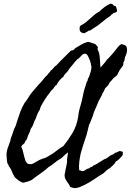

<svg xmlns="http://www.w3.org/2000/svg" viewBox="-20 -962 696 1022"><path d="M501 -711.9Q500 -708 500 -705.1Q500 -702.1 499 -700.2Q509.8 -680.7 511.2 -654.3Q512.7 -627.9 514.6 -602.5Q519.5 -607.4 523.4 -611.8Q527.3 -616.2 531.2 -621.1Q536.1 -626 539.1 -630.4Q542 -634.8 545.9 -639.6Q547.9 -643.6 551.3 -646.5Q554.7 -649.4 557.6 -652.3Q562.5 -657.2 567.4 -663.1Q572.3 -668.9 577.1 -673.8Q581.1 -678.7 584.5 -682.6Q587.9 -686.5 591.8 -691.4Q599.6 -701.2 607.4 -711.4Q615.2 -721.7 626 -727.5Q634.8 -725.6 635.7 -724.6Q636.7 -723.6 638.7 -723.6Q651.4 -719.7 653.8 -711.9Q656.2 -704.1 656.2 -697.3Q656.2 -692.4 655.3 -685.5Q654.3 -678.7 652.3 -673.8Q650.4 -668 647.5 -662.6Q644.5 -657.2 644.5 -652.3Q643.6 -646.5 642.1 -640.1Q640.6 -633.8 636.7 -630.9Q638.7 -617.2 631.3 -608.4Q624 -599.6 619.1 -591.8Q615.2 -586.9 612.3 -579.1Q608.4 -574.2 607.4 -569.8Q606.4 -565.4 601.6 -560.5Q598.6 -556.6 593.3 -553.2Q587.9 -549.8 584 -545.9Q575.2 -535.2 572.3 -532.2Q569.3 -529.3 567.4 -527.3Q562.5 -521.5 559.6 -515.1Q556.6 -508.8 551.8 -503.9Q548.8 -500 545.4 -497.6Q542 -495.1 540 -492.2Q538.1 -489.3 536.6 -485.4Q535.2 -481.4 533.2 -477.5Q531.2 -473.6 529.3 -470.7Q527.3 -467.8 525.4 -464.8Q523.4 -460.9 522.5 -457Q521.5 -453.1 518.6 -449.2Q510.7 -435.5 504.9 -423.8Q502 -418 500 -411.6Q498 -405.3 495.1 -399.4Q493.2 -393.6 490.2 -388.2Q487.3 -382.8 485.4 -377.9Q480.5 -367.2 477.1 -355Q473.6 -342.8 468.8 -332Q464.8 -323.2 461.9 -314.5Q459 -305.7 454.1 -297.9Q449.2 -279.3 445.3 -261.7Q441.4 -244.1 434.6 -225.6Q427.7 -206.1 421.4 -185.1Q415 -164.1 409.2 -143.6Q404.3 -120.1 401.9 -99.6Q399.4 -79.1 401.4 -55.7Q407.2 -55.7 412.6 -52.7Q418 -49.8 423.8 -51.8Q428.7 -52.7 433.6 -56.6Q438.5 -60.5 445.3 -63.5Q450.2 -65.4 453.6 -65.9Q457 -66.4 459 -70.3Q464.8 -72.3 469.7 -74.7Q474.6 -77.1 478.5 -82Q489.3 -85 498 -91.3Q506.8 -97.7 515.6 -102.5Q520.5 -105.5 525.4 -108.4Q530.3 -111.3 535.2 -114.3Q540 -116.2 544.9 -118.2Q549.8 -120.1 553.7 -124Q555.7 -126 561.5 -129.9Q567.4 -133.8 570.3 -135.7Q580.1 -138.7 585.9 -143.1Q591.8 -147.5 593.8 -149.4Q597.7 -148.4 606 -153.3Q614.3 -158.2 619.1 -158.2Q623 -156.2 627 -155.8Q630.9 -155.3 633.8 -153.3Q632.8 -149.4 633.3 -146Q633.8 -142.6 633.8 -139.6Q633.8 -137.7 628.4 -130.9Q623 -124 621.1 -122.1Q618.2 -118.2 609.9 -111.3Q601.6 -104.5 596.7 -102.5Q591.8 -91.8 582.5 -83.5Q573.2 -75.2 565.4 -67.4Q555.7 -62.5 546.9 -54.7Q538.1 -46.9 531.2 -40Q507.8 -26.4 483.4 -9.3Q459 7.8 431.6 21.5Q419.9 26.4 409.2 31.7Q398.4 37.1 382.8 39.1Q374 40 367.7 37.6Q361.3 35.2 353.5 33.2Q350.6 24.4 345.7 17.6Q340.8 10.7 335.9 3.9Q331.1 -2.9 327.6 -10.3Q324.2 -17.6 324.2 -27.3Q323.2 -30.3 324.2 -34.2Q325.2 -38.1 326.2 -42Q327.1 -44.9 327.1 -47.9Q327.1 -50.8 328.1 -54.7Q330.1 -65.4 332.5 -75.7Q335 -85.9 336.9 -97.7Q335.9 -113.3 338.4 -125Q340.8 -136.7 341.8 -150.4Q336.9 -148.4 334.5 -145Q332 -141.6 327.1 -139.6Q319.3 -130.9 310.1 -123Q300.8 -115.2 289.1 -109.4Q276.4 -100.6 264.6 -90.8Q252.9 -81.1 239.3 -73.2Q217.8 -53.7 194.3 -37.6Q170.9 -21.5 148.4 -3.9Q140.6 -1 133.3 2.4Q126 5.9 116.2 6.8Q105.5 12.7 96.2 8.3Q86.9 3.9 79.1 -1Q73.2 -5.9 68.8 -9.8Q64.5 -13.7 58.6 -18.6Q47.9 -36.1 42.5 -51.3Q37.1 -66.4 27.3 -77.1Q26.4 -82 24.4 -85.4Q22.5 -88.9 19.5 -92.8Q16.6 -105.5 16.1 -116.2Q15.6 -127 14.6 -138.7Q15.6 -160.2 22.9 -178.7Q30.3 -197.3 35.2 -212.9Q36.1 -215.8 36.1 -218.8Q36.1 -221.7 37.1 -224.6Q38.1 -227.5 39.6 -231.4Q41 -235.4 43 -239.3Q44.9 -247.1 47.9 -253.9Q50.8 -260.7 52.7 -268.6Q54.7 -273.4 55.7 -276.4Q56.6 -279.3 58.6 -282.2Q63.5 -291 65.9 -299.8Q68.4 -308.6 71.3 -317.4Q79.1 -342.8 88.4 -367.7Q97.7 -392.6 111.3 -415Q113.3 -418 115.7 -420.4Q118.2 -422.9 120.1 -425.8L140.6 -458Q151.4 -472.7 163.6 -485.8Q175.8 -499 186.5 -512.7Q200.2 -525.4 210.9 -540Q221.7 -554.7 235.4 -566.4Q237.3 -572.3 242.2 -575.7Q247.1 -579.1 249 -585Q257.8 -590.8 264.2 -599.6Q270.5 -608.4 280.3 -614.3Q298.8 -634.8 318.4 -653.8Q337.9 -672.9 357.4 -692.4Q374 -694.3 379.9 -705.1Q393.6 -713.9 410.6 -723.6Q427.7 -733.4 444.3 -738.3Q449.2 -740.2 457.5 -737.3Q465.8 -734.4 471.7 -732.4Q486.3 -729.5 491.2 -723.1Q496.1 -716.8 501 -711.9ZM99.6 -166Q104.5 -147.5 107.9 -132.8Q111.3 -118.2 117.2 -101.6Q121.1 -99.6 122.1 -96.2Q123 -92.8 127.9 -90.8Q131.8 -88.9 139.6 -88.4Q147.5 -87.9 150.4 -88.9Q155.3 -90.8 160.2 -93.8Q168 -97.7 174.8 -102.1Q181.6 -106.4 189.5 -110.4Q194.3 -112.3 199.2 -114.3Q204.1 -116.2 209 -118.2Q218.8 -120.1 226.1 -124Q233.4 -127.9 241.2 -132.8Q260.7 -143.6 279.8 -158.7Q298.8 -173.8 317.4 -184.6Q342.8 -215.8 365.7 -253.9Q388.7 -292 396.5 -342.8Q397.5 -354.5 398.9 -361.8Q400.4 -369.1 402.3 -377Q404.3 -382.8 405.8 -390.1Q407.2 -397.5 409.2 -402.3Q417 -427.7 420.9 -450.2Q424.8 -472.7 431.6 -494.1Q434.6 -502 437 -510.3Q439.5 -518.6 441.4 -525.4Q447.3 -532.2 446.8 -535.2Q446.3 -538.1 447.3 -540Q449.2 -544.9 451.2 -548.3Q453.1 -551.8 455.1 -556.6Q459 -566.4 462.9 -580.6Q466.8 -594.7 466.8 -605.5Q463.9 -622.1 462.4 -627.9Q460.9 -633.8 458 -641.6Q455.1 -649.4 449.2 -661.6Q443.4 -673.8 435.5 -675.8Q424.8 -677.7 415 -667.5Q405.3 -657.2 400.4 -652.3Q398.4 -650.4 395 -648.9Q391.6 -647.5 389.6 -644.5Q387.7 -642.6 385.3 -639.6Q382.8 -636.7 379.9 -633.8Q377.9 -631.8 375.5 -628.9Q373 -626 371.1 -623Q367.2 -618.2 362.8 -612.8Q358.4 -607.4 353.5 -601.6Q348.6 -596.7 345.7 -590.8Q342.8 -585 337.9 -580.1Q332 -573.2 326.2 -567.4Q320.3 -561.5 317.4 -553.7Q306.6 -545.9 296.9 -534.2Q292 -528.3 288.1 -522.5Q284.2 -516.6 281.2 -509.8Q273.4 -505.9 269 -498Q264.6 -490.2 258.8 -485.4Q250 -477.5 248.5 -474.1Q247.1 -470.7 245.1 -468.8Q230.5 -451.2 218.3 -431.6Q206.1 -412.1 195.3 -391.6Q196.3 -388.7 194.3 -386.2Q192.4 -383.8 192.4 -378.9Q186.5 -371.1 181.6 -360.4Q177.7 -352.5 175.3 -345.2Q172.9 -337.9 169.9 -330.1Q168 -326.2 166.5 -323.2Q165 -320.3 163.1 -317.4Q161.1 -311.5 159.2 -306.2Q157.2 -300.8 155.3 -295.9Q153.3 -291 150.4 -286.1Q147.5 -281.2 143.6 -276.4Q141.6 -272.5 141.1 -268.1Q140.6 -263.7 138.7 -259.8Q136.7 -254.9 134.3 -251Q131.8 -247.1 129.9 -242.2Q127.9 -237.3 126.5 -231.9Q125 -226.6 123 -221.7Q121.1 -218.8 119.6 -216.8Q118.2 -214.8 116.2 -212.9Q114.3 -210 113.3 -206.5Q112.3 -203.1 110.4 -200.2Q105.5 -195.3 100.6 -191.4Q95.7 -187.5 92.8 -180.7Q94.7 -178.7 96.2 -173.8Q97.7 -168.9 99.6 -166ZM578.1 -941.4Q582 -931.6 596.7 -928.7Q598.6 -920.9 602.1 -911.6Q605.5 -902.3 597.7 -896.5Q585.9 -893.6 583 -892.1Q580.1 -890.6 579.1 -886.7Q572.3 -885.7 569.3 -878.9Q543.9 -862.3 522 -843.3Q500 -824.2 474.6 -809.6Q463.9 -801.8 461.4 -800.3Q459 -798.8 454.1 -799.8Q443.4 -792 428.7 -785.2Q414.1 -785.2 405.3 -796.9Q403.3 -806.6 403.8 -814.5Q404.3 -822.3 411.1 -827.1Q425.8 -834 437.5 -843.8Q449.2 -853.5 460.4 -863.8Q471.7 -874 483.4 -883.8Q495.1 -893.6 508.8 -900.4Q521.5 -913.1 535.6 -923.8Q549.8 -934.6 567.4 -942.4Q571.3 -942.4 573.7 -941.4Q576.2 -940.4 578.1 -941.4Z"/></svg>

Font: Seaweed Script
Style: Regular
Weight: 400
Designer: Squid
Foundry: Font Diner, Inc DBA Neapolitan
Version: Version 1.000